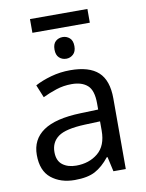

<svg xmlns="http://www.w3.org/2000/svg" viewBox="-92 -902 746 978"><g transform="rotate(-10 280.5 -413.5)"><path d="M288 -545Q386 -545 433 -502Q480 -459 480 -365V0H416L399 -76H395Q360 -32 321 -11Q282 10 215 10Q142 10 94 -28.5Q46 -67 46 -149Q46 -229 109 -272.5Q172 -316 303 -320L394 -323V-355Q394 -422 365 -448Q336 -474 283 -474Q241 -474 203 -461.5Q165 -449 132 -433L105 -499Q140 -518 188 -531.5Q236 -545 288 -545ZM393 -262 314 -259Q214 -255 175.5 -227Q137 -199 137 -148Q137 -103 164.5 -82Q192 -61 235 -61Q302 -61 347.5 -98.5Q393 -136 393 -214ZM429 -837V-766H132V-837ZM280 -718Q300 -718 315.5 -704.5Q331 -691 331 -662Q331 -634 315.5 -620Q300 -606 280 -606Q258 -606 243 -620Q228 -634 228 -662Q228 -691 243 -704.5Q258 -718 280 -718Z"/></g></svg>

Font: BC Sans
Style: Regular
Weight: 400
Designer: Monotype Design Team
Province of B.C.
Foundry: Monotype Imaging Inc.
Version: Version 2.000;GOOG;noto-source:20170915:90ef993387c0